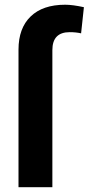

<svg xmlns="http://www.w3.org/2000/svg" viewBox="-20 -780 370 800"><path d="M57.1 0V-573.2Q57.1 -662.6 107.7 -711.4Q158.2 -760.3 251.5 -760.3Q282.7 -760.3 329.6 -750L317.9 -641.1Q296.4 -646 270.5 -646Q198.2 -646 198.2 -571.3V0Z"/></svg>

Font: RobotoInd
Style: Bold
Weight: 700
Designer: Google
Version: Version 2.001150; 2014